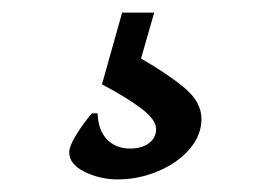

<svg xmlns="http://www.w3.org/2000/svg" viewBox="-20 -48 438 305"><path d="M90 194Q90 184 101.5 165.5Q113 147 126 132H135Q136 159 150 173.5Q164 188 187 188Q205 188 216.5 179.5Q228 171 228 157Q228 142 204 124Q180 106 142 86L174 -28H225L204 45Q246 69 273 91.5Q300 114 300 141Q300 167 281 189Q262 211 231 224Q200 237 167 237Q139 237 114.5 225Q90 213 90 194Z"/></svg>

Font: Alegreya
Style: Bold
Weight: 700
Designer: Juan Pablo del Peral
Foundry: Huerta Tipografica
Version: Version 2.008; ttfautohint (v1.8)